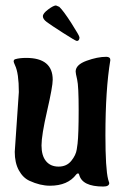

<svg xmlns="http://www.w3.org/2000/svg" viewBox="-20 -665 442 703"><path d="M185 -645 197 -640Q212 -626 241.5 -580Q271 -534 271 -528Q271 -522 268.5 -518.5Q266 -515 261.5 -515Q257 -515 211 -544.5Q165 -574 151 -584.5Q137 -595 137 -605.5Q137 -616 156.5 -630.5Q176 -645 185 -645ZM384 -445Q366 -337 366 -170Q366 -47 376 -8L380 5Q380 18 358 18Q281 18 270 -25Q269 -30 265.5 -30Q262 -30 259 -26Q228 15 163 15Q127 15 88 -3Q64 -14 49 -41.5Q34 -69 34 -109L49 -328Q49 -397 35 -426Q30 -437 30 -440Q30 -446 35 -448Q51 -453 76 -453Q173 -453 173 -373Q173 -348 152.5 -259Q132 -170 132 -132.5Q132 -95 148.5 -75Q165 -55 194.5 -55Q224 -55 241 -76Q258 -97 261 -118L264 -139Q268 -174 268 -262Q268 -350 262.5 -373.5Q257 -397 257 -403Q257 -428 297 -442.5Q337 -457 369 -457Q384 -457 384 -445Z"/></svg>

Font: Aladin
Style: Regular
Weight: 400
Designer: Angel Koziupa and Alejandro Paul
Foundry: Angel Koziupa and Alejandro Paul
Version: Version 1.000